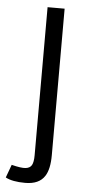

<svg xmlns="http://www.w3.org/2000/svg" viewBox="-56 -616 446 882"><g transform="rotate(5 166.5 -174.5)"><path d="M25.9 154.8Q70.3 166 90.6 163.8Q110.8 161.6 118.9 147.5Q127 133.3 127 101.6V-581.1H205.6V94.2Q205.6 159.2 184.6 191.4Q158.7 231.9 94.7 231.9Q34.7 231.9 3.9 214.8Z"/></g></svg>

Font: Armata
Style: Regular
Weight: 400
Designer: Viktoriya Grabowska
Foundry: Viktoriya Grabowska
Version: Version 1.002